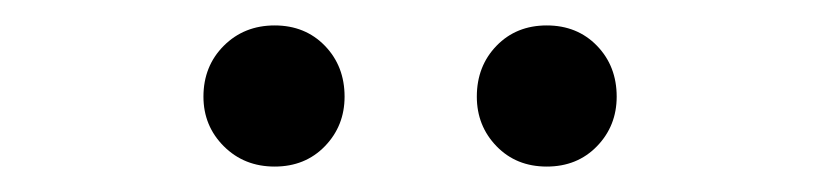

<svg xmlns="http://www.w3.org/2000/svg" viewBox="-20 -787 646 151"><path d="M196 -656Q172 -656 156 -672Q140 -688 140 -711Q140 -735 156 -751Q172 -767 196 -767Q220 -767 235.5 -751Q251 -735 251 -711Q251 -688 235.5 -672Q220 -656 196 -656ZM410 -656Q386 -656 370.5 -672Q355 -688 355 -711Q355 -735 370.5 -751Q386 -767 410 -767Q434 -767 449.5 -751Q465 -735 465 -711Q465 -688 449.5 -672Q434 -656 410 -656Z"/></svg>

Font: SpoqaHanSansJP-Regular
Style: Regular
Weight: 400
Designer: [Source Han Sans]
Ryoko NISHIZUKA  (kana & ideographs); Paul D. Hunt (Latin, Greek & Cyrillic); Wenlong ZHANG  (bopomofo
Foundry: Spoqa (http://bi.spoqa.com)
Version: Version 1.002.20150607